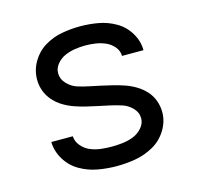

<svg xmlns="http://www.w3.org/2000/svg" viewBox="-85 -628 747 725"><g transform="rotate(-15 288.0 -265.0)"><path d="M286 8Q324 8 360.5 1.5Q397 -5 430 -23.5Q463 -42 483.5 -75Q504 -108 504 -145Q504 -168 496 -190Q488 -212 472.5 -229Q457 -246 437 -258Q417 -270 395.5 -277.5Q374 -285 351.5 -290.5Q329 -296 306.5 -301Q284 -306 261.5 -310.5Q239 -315 217.5 -322Q196 -329 179 -347Q162 -365 162 -388Q162 -408 176 -424.5Q190 -441 209 -449Q228 -457 248 -460Q268 -463 288 -463Q308 -463 328 -460Q348 -457 366.5 -449Q385 -441 398.5 -425Q412 -409 412 -389H496Q496 -424 477 -456Q458 -488 426.5 -506.5Q395 -525 359.5 -531.5Q324 -538 288 -538Q252 -538 216 -531.5Q180 -525 148.5 -506Q117 -487 98 -454.5Q79 -422 79 -385Q79 -362 87 -340.5Q95 -319 110.5 -301.5Q126 -284 146 -272Q166 -260 187.5 -252.5Q209 -245 231.5 -239.5Q254 -234 276 -229.5Q298 -225 320.5 -220Q343 -215 365 -208Q387 -201 404 -183.5Q421 -166 421 -143Q421 -122 405.5 -105Q390 -88 370 -80.5Q350 -73 329 -70.5Q308 -68 286 -68Q265 -68 244 -70.5Q223 -73 203.5 -81Q184 -89 169.5 -106Q155 -123 154 -144H70Q71 -107 91 -74.5Q111 -42 143.5 -23.5Q176 -5 212.5 1.5Q249 8 286 8Z"/></g></svg>

Font: Iosevka SS01 Extended
Style: Regular
Weight: 400
Width: 7
Monospace: yes
Designer: Belleve Invis
Foundry: Belleve Invis
Version: Version 3.4.7; ttfautohint (v1.8.3)